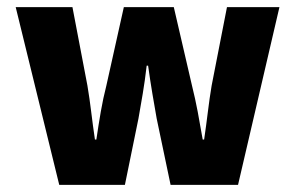

<svg xmlns="http://www.w3.org/2000/svg" viewBox="-20 -518 827 538"><path d="M146 0 24 -498H183L225 -278Q231 -242 235.5 -205Q240 -168 246 -127H250Q256 -168 262.5 -205.5Q269 -243 278 -278L327 -498H467L518 -278Q527 -242 534 -205Q541 -168 548 -127H552Q558 -168 562.5 -205Q567 -242 573 -278L616 -498H763L647 0H458L419 -186Q413 -220 407 -255.5Q401 -291 395 -334H391Q386 -291 380 -255.5Q374 -220 368 -186L330 0Z"/></svg>

Font: Source Sans 3 ExtraBold
Style: Regular
Weight: 800
Designer: Paul D. Hunt
Foundry: Adobe
Version: Version 3.052;hotconv 1.1.0;makeotfexe 2.6.0